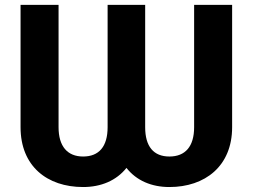

<svg xmlns="http://www.w3.org/2000/svg" viewBox="-20 -747 1023 777"><path d="M63.2 -232.2C63.2 -74.6 170.5 9.9 316.4 9.9C389.2 9.9 451 -16.3 491.8 -67.5C532 -16.3 593 9.9 665.5 9.9C809.7 9.9 919.4 -74.6 919.4 -232.2V-727.3H765.6V-232.2C765.6 -154.1 729.8 -113.6 665.5 -113.6C601.6 -113.6 567.5 -154.1 567.5 -232.2V-727.3H415.5V-232.2C415.5 -154.1 380.7 -113.6 316.4 -113.6C252.5 -113.6 217 -155.2 217 -232.2V-727.3H63.2Z"/></svg>

Font: Magic Ui Pro
Style: Bold
Weight: 700
Designer: Stefan Endress, Andreas Faust
Version: Version 1.000;FEAKit 1.0